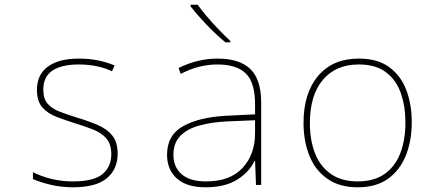

<svg xmlns="http://www.w3.org/2000/svg" viewBox="-20 -786 1840 816"><path d="M290 10Q240 10 194.5 -1Q149 -12 120 -25V-54Q200 -15 290 -15Q379 -15 416 -46.5Q453 -78 453 -130Q453 -173 432.5 -197Q412 -221 377 -235Q342 -249 299 -262Q258 -275 221 -289Q184 -303 160.5 -329Q137 -355 137 -404Q137 -469 183.5 -503Q230 -537 315 -537Q360 -537 398 -529Q436 -521 467 -508L456 -483Q428 -497 391 -504.5Q354 -512 315 -512Q242 -512 203 -486Q164 -460 164 -405Q164 -366 182.5 -345Q201 -324 233.5 -311.5Q266 -299 308 -286Q358 -271 397 -254Q436 -237 458 -209Q480 -181 480 -133Q480 -67 434 -28.5Q388 10 290 10Z M854 10Q773 10 731.5 -27.5Q690 -65 690 -128Q690 -212 758.5 -250Q827 -288 941 -294L1064 -300V-343Q1064 -435 1025 -473.5Q986 -512 904 -512Q867 -512 829 -503Q791 -494 748 -472L739 -497Q779 -517 820.5 -527Q862 -537 905 -537Q998 -537 1044 -492.5Q1090 -448 1090 -350V0H1068L1064 -103H1062Q1040 -55 988 -22.5Q936 10 854 10ZM856 -15Q958 -15 1011 -72.5Q1064 -130 1064 -220V-275L946 -270Q879 -267 827 -252.5Q775 -238 746 -208Q717 -178 717 -128Q717 -76 752 -45.5Q787 -15 856 -15ZM938 -606Q898 -639 857 -682Q816 -725 790 -759V-766H820Q835 -745 859 -716.5Q883 -688 910 -660Q937 -632 959 -612V-606Z M1500 10Q1423 10 1371.5 -26Q1320 -62 1295 -124Q1270 -186 1270 -264Q1270 -390 1332 -463.5Q1394 -537 1505 -537Q1585 -537 1634.5 -500.5Q1684 -464 1707 -403Q1730 -342 1730 -267Q1730 -188 1705 -125.5Q1680 -63 1629.5 -26.5Q1579 10 1500 10ZM1500 -15Q1570 -15 1615 -47Q1660 -79 1681.5 -135.5Q1703 -192 1703 -265Q1703 -334 1683.5 -390Q1664 -446 1620.5 -479Q1577 -512 1505 -512Q1407 -512 1352 -446.5Q1297 -381 1297 -263Q1297 -190 1319 -134Q1341 -78 1386.5 -46.5Q1432 -15 1500 -15Z"/></svg>

Font: Noto Sans Mono Thin
Style: Regular
Weight: 100
Designer: Monotype Design Team
Foundry: Monotype Imaging Inc.
Version: Version 2.014